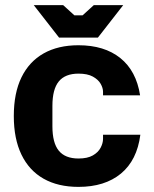

<svg xmlns="http://www.w3.org/2000/svg" viewBox="-20 -721 602 751"><path d="M287 10Q207 10 150.5 -22Q94 -54 64 -116Q34 -178 34 -267Q34 -357 64 -418.5Q94 -480 150.5 -512Q207 -544 287 -544Q388 -544 450.5 -494Q513 -444 528 -348H383V-362Q383 -377 373.5 -393.5Q364 -410 343 -421.5Q322 -433 287 -433Q235 -433 210 -402.5Q185 -372 185 -307V-227Q185 -162 210 -131.5Q235 -101 287 -101Q322 -101 343 -113Q364 -125 373.5 -143Q383 -161 383 -178V-194H529Q516 -94 453 -42Q390 10 287 10ZM462 -701 363 -574H211L112 -701H227L271 -661H303L347 -701Z"/></svg>

Font: Mozilla Headline ExtraLight
Style: Regular
Weight: 200
Designer: Studio DRAMA
Foundry: Studio DRAMA
Version: Version 1.000